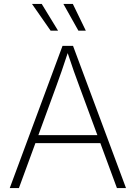

<svg xmlns="http://www.w3.org/2000/svg" viewBox="-20 -962 695 982"><path d="M29.8 0 299.8 -727.5H353.5L624.5 0H578.1L493.2 -230H161.1L76.7 0ZM176.3 -271H478L385.3 -522Q372.1 -557.1 357.4 -598.6Q342.8 -640.1 326.2 -690.4Q310.1 -640.1 295.4 -598.6Q280.8 -557.1 268.1 -522ZM238.8 -805.2 143.6 -941.9H193.4L276.9 -805.2ZM380.9 -805.2 304.2 -941.9H352.5L418.9 -805.2Z"/></svg>

Font: Inter Extra Light
Style: Regular
Weight: 200
Designer: Rasmus Andersson
Foundry: rsms
Version: Version 4.000;git-3c8e0fc